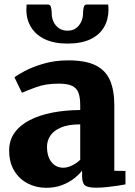

<svg xmlns="http://www.w3.org/2000/svg" viewBox="-20 -840 610 870"><path d="M189 11Q143.5 11 105.2 -9Q67 -29 44.2 -66.8Q21.5 -104.5 21.5 -158.5Q21.5 -204 45.8 -238.2Q70 -272.5 113.8 -295.2Q157.5 -318 216.2 -329.5Q275 -341 343.5 -341.5V-363Q343.5 -397 336 -418.5Q328.5 -440 307.5 -450.5Q286.5 -461 245.5 -461Q188.5 -461 146 -445.8Q103.5 -430.5 79.5 -419.5L45.5 -489.5Q59 -500.5 93.5 -518.8Q128 -537 178.5 -551.8Q229 -566.5 289.5 -566.5Q368 -566.5 413.5 -543.8Q459 -521 478.5 -475.8Q498 -430.5 498 -362.5V-66L548.5 -65.5V-4.5Q537 -2 513.8 1.5Q490.5 5 463.8 7.8Q437 10.5 415.5 10.5Q377 10.5 364.5 -0.5Q352 -11.5 352 -43V-67Q339.5 -50.5 316.8 -32.2Q294 -14 261.8 -1.5Q229.5 11 189 11ZM267 -80Q285 -80 306.8 -90.5Q328.5 -101 343.5 -116V-276.5Q289 -276.5 255.8 -262Q222.5 -247.5 207.8 -224.8Q193 -202 193 -175Q193 -145 202.2 -124Q211.5 -103 228 -91.5Q244.5 -80 267 -80ZM198 -819.5Q209 -819.5 211.8 -804.5Q214.5 -789.5 214.5 -776Q214.5 -759 222.5 -741.5Q230.5 -724 246.5 -712.5Q262.5 -701 286.5 -701Q309.5 -701 324.8 -712.5Q340 -724 348 -741.5Q356 -759 356 -776Q356 -789.5 358.8 -804.5Q361.5 -819.5 372.5 -819.5H470Q471 -815.5 471.2 -807.5Q471.5 -799.5 471.5 -795.5Q471.5 -751.5 451.2 -716.8Q431 -682 389.8 -662.2Q348.5 -642.5 285.5 -642.5Q225 -642.5 183.5 -662.2Q142 -682 120.8 -716.8Q99.5 -751.5 99.5 -795.5Q99.5 -801.5 100 -807.5Q100.5 -813.5 100.5 -819.5Z"/></svg>

Font: Merriweather 24pt Black
Style: Regular
Weight: 900
Designer: Eben Sorkin
Foundry: Eben Sorkin
Version: Version 2.100